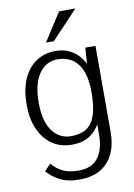

<svg xmlns="http://www.w3.org/2000/svg" viewBox="-100 -782 732 1052"><g transform="rotate(-10 266.5 -256.5)"><path d="M255.4 207Q189.5 207 145 183.1Q100.6 159.2 77.1 129.4L112.3 92.8Q138.7 125 172.6 141.1Q206.5 157.2 259.8 157.7Q333.5 157.7 368.4 110.6Q403.3 63.5 403.3 -18.1V-74.2Q381.8 -35.6 344.2 -12Q306.6 11.7 248.5 11.7Q184.6 11.7 137.9 -20.8Q91.3 -53.2 66.2 -111.1Q41 -168.9 41 -244.6Q41 -331.5 67.4 -390.4Q93.8 -449.2 140.4 -479.5Q187 -509.8 247.1 -509.8Q301.8 -509.8 342 -483.6Q382.3 -457.5 405.8 -410.2L411.6 -499.5H468.3V-20.5Q468.3 49.3 444.3 100.3Q420.4 151.4 373 179.2Q325.7 207 255.4 207ZM251 -35.2Q305.2 -35.2 338.6 -57.4Q372.1 -79.6 387.5 -128.2Q402.8 -176.8 402.8 -255.9Q402.8 -308.6 392.3 -347.7Q381.8 -386.7 361.8 -412.4Q341.8 -438 313.7 -450.4Q285.6 -462.9 250.5 -462.9Q185.1 -462.9 146.5 -406.2Q107.9 -349.6 107.9 -247.1Q107.9 -143.1 147.5 -89.1Q187 -35.2 251 -35.2ZM248 -564 204.6 -564.5 304.7 -720.2H395.5Z"/></g></svg>

Font: Pontano Sans Light
Style: Regular
Weight: 300
Designer: Vernon Adams
Foundry: Vernon Adams
Version: Version 2.001